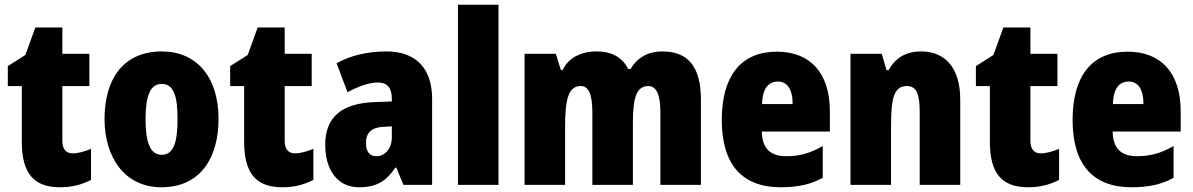

<svg xmlns="http://www.w3.org/2000/svg" viewBox="-20 -780 5033 810"><path d="M287 -133C258 -133 243 -151 243 -187V-417H357V-553H243V-664H129L87 -548L13 -501V-417H72V-182C72 -46 125 10 233 10C287 10 326 -2 364 -21V-152C336 -141 311 -133 287 -133Z M902 -278C902 -460 805 -563 663 -563C498 -563 421 -444 421 -278C421 -120 503 10 661 10C832 10 902 -123 902 -278ZM594 -277C594 -378 615 -426 662 -426C712 -426 729 -377 729 -278C729 -178 712 -127 662 -127C614 -127 594 -179 594 -277Z M1225 -133C1196 -133 1181 -151 1181 -187V-417H1295V-553H1181V-664H1067L1025 -548L951 -501V-417H1010V-182C1010 -46 1063 10 1171 10C1225 10 1264 -2 1302 -21V-152C1274 -141 1249 -133 1225 -133Z M1611 -563C1528 -563 1457 -545 1400 -513L1446 -391C1496 -418 1540 -432 1575 -432C1613 -432 1633 -410 1633 -364V-352L1555 -349C1423 -343 1352 -287 1352 -169C1352 -70 1399 10 1494 10C1570 10 1609 -16 1648 -73H1652L1682 0H1803V-363C1803 -496 1730 -563 1611 -563ZM1599 -245 1633 -247V-200C1633 -153 1604 -121 1568 -121C1540 -121 1524 -139 1524 -177C1524 -220 1547 -243 1599 -245Z M2083 0V-760H1912V0Z M2775 -563C2713 -563 2668 -536 2640 -489H2630C2608 -533 2567 -563 2497 -563C2428 -563 2377 -534 2354 -485H2346L2325 -553H2193V0H2364V-246C2364 -364 2379 -417 2430 -417C2464 -417 2479 -381 2479 -305V0H2650V-262C2650 -367 2665 -417 2715 -417C2749 -417 2766 -382 2766 -305V0H2937V-360C2937 -499 2882 -563 2775 -563Z M3257 -562C3109 -562 3025 -463 3025 -274C3025 -86 3111 10 3273 10C3346 10 3401 -2 3451 -30V-164C3397 -133 3353 -121 3296 -121C3228 -121 3195 -156 3194 -225H3481V-310C3481 -474 3397 -562 3257 -562ZM3262 -436C3300 -436 3324 -405 3324 -341H3195C3197 -410 3224 -436 3262 -436Z M3866 -563C3802 -563 3757 -536 3729 -484H3720L3700 -553H3568V0H3739V-250C3739 -370 3753 -417 3806 -417C3849 -417 3860 -379 3860 -306V0H4031V-360C4031 -493 3968 -563 3866 -563Z M4371 -133C4342 -133 4327 -151 4327 -187V-417H4441V-553H4327V-664H4213L4171 -548L4097 -501V-417H4156V-182C4156 -46 4209 10 4317 10C4371 10 4410 -2 4448 -21V-152C4420 -141 4395 -133 4371 -133Z M4737 -562C4589 -562 4505 -463 4505 -274C4505 -86 4591 10 4753 10C4826 10 4881 -2 4931 -30V-164C4877 -133 4833 -121 4776 -121C4708 -121 4675 -156 4674 -225H4961V-310C4961 -474 4877 -562 4737 -562ZM4742 -436C4780 -436 4804 -405 4804 -341H4675C4677 -410 4704 -436 4742 -436Z"/></svg>

Font: Noto Sans Arabic UI Cn Bk
Style: Regular
Weight: 900
Width: 3
Designer: Monotype Design Team, Nadine Chahine and Nizar Qandah
Foundry: Monotype Imaging Inc.
Version: Version 2.010